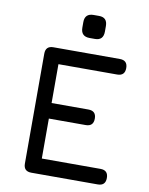

<svg xmlns="http://www.w3.org/2000/svg" viewBox="-95 -953 794 1022"><g transform="rotate(10 301.5 -442.0)"><path d="M356 -760C356 -760 356 -760 356 -760C386.5 -760 401.5 -776 401.5 -808C401.5 -808 401.5 -837.5 401.5 -837.5C401.5 -837.5 401.5 -837.5 401.5 -837.5C401.5 -869 386.5 -884.5 356 -884.5C356 -884.5 327 -884.5 327 -884.5C327 -884.5 327 -884.5 327 -884.5C295.5 -884.5 279.5 -869 279.5 -837.5C279.5 -837.5 279.5 -808 279.5 -808C279.5 -808 279.5 -808 279.5 -808C279.5 -776 295.5 -760 327 -760C327 -760 356 -760 356 -760ZM505 0C505 0 505 0 505 0C533 0 547 -14 547 -42C547 -42 547 -42 547 -42C547 -70 533 -84 505 -84C505 -84 188 -84 188 -84C188 -84 188 -300 188 -300C188 -300 387 -300 387 -300C387 -300 387 -300 387 -300C415 -300 429 -314 429 -342C429 -342 429 -342 429 -342C429 -370 415 -384 387 -384C387 -384 188 -384 188 -384C188 -384 188 -594 188 -594C188 -594 505 -594 505 -594C505 -594 505 -594 505 -594C533 -594 547 -608 547 -636C547 -636 547 -636 547 -636C547 -664 533 -678 505 -678C505 -678 146 -678 146 -678C146 -678 146 -678 146 -678C118 -678 104 -664 104 -636C104 -636 104 -42 104 -42C104 -42 104 -42 104 -42C104 -14 118 0 146 0C146 0 505 0 505 0Z"/></g></svg>

Font: Jura-Fortis-Bold
Style: Bold
Weight: 500
Designer: Daniel Johnson, Alexei Vanyashin, Mirko Velimirovic
Foundry: Daniel Johnson
Version: ""